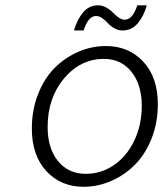

<svg xmlns="http://www.w3.org/2000/svg" viewBox="-20 -697 640 730"><path d="M261.2 -581.1Q273.4 -623 295.9 -649.9Q318.4 -676.8 353 -676.8Q369.1 -676.8 384.3 -668.2Q399.4 -659.7 408.9 -649.4Q418.5 -639.2 430.7 -630.6Q442.9 -622.1 454.1 -622.1Q484.4 -622.1 502 -676.8H538.1Q526.9 -635.7 503.7 -608.4Q480.5 -581.1 445.8 -581.1Q429.7 -581.1 414.8 -589.6Q399.9 -598.1 390.6 -608.6Q381.3 -619.1 369.1 -627.7Q356.9 -636.2 345.2 -636.2Q315.4 -636.2 297.9 -581.1ZM297.9 13.2Q211.4 13.2 156.2 -46.4Q101.1 -106 101.1 -208Q101.1 -279.3 124.8 -339.4Q148.4 -399.4 187.7 -438.7Q227.1 -478 277.6 -500Q328.1 -522 382.8 -522Q469.2 -522 524.7 -462.6Q580.1 -403.3 580.1 -300.8Q580.1 -230 556.2 -169.9Q532.2 -109.9 492.7 -70.3Q453.1 -30.8 402.3 -8.8Q351.6 13.2 297.9 13.2ZM306.2 -36.1Q364.3 -36.1 412.8 -69.1Q461.4 -102.1 490.2 -161.6Q519 -221.2 519 -294.9Q519 -374.5 480 -423.8Q440.9 -473.1 375 -473.1Q286.1 -473.1 223.6 -398.9Q161.1 -324.7 161.1 -213.9Q161.1 -133.3 200.4 -84.7Q239.7 -36.1 306.2 -36.1Z"/></svg>

Font: Office Code Pro Light Italic
Style: Regular
Weight: 300
Italic angle: -9°
Designer: Nathan Rutzky & Paul D. Hunt
Foundry: Adobe Systems Incorporated
Version: Version 1.004;PS 001.004;hotconv 1.0.70;makeotf.lib2.5.58329